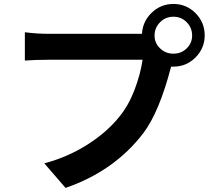

<svg xmlns="http://www.w3.org/2000/svg" viewBox="-20 -878 1040 954"><path d="M748 -701.2Q748 -664.1 775.4 -637.7Q802.7 -611.3 841.8 -611.3Q880.9 -611.3 907.7 -637.7Q934.6 -664.1 934.6 -701.2Q934.6 -740.2 907.7 -767.6Q880.9 -794.9 841.8 -794.9Q802.7 -794.9 775.4 -767.6Q748 -740.2 748 -701.2ZM685.5 -710Q688.5 -769.5 731.4 -812.5Q777.3 -858.4 841.8 -858.4Q906.2 -858.4 951.7 -812.5Q997.1 -766.6 997.1 -702.1Q997.1 -638.7 951.7 -592.8Q906.2 -546.9 841.8 -546.9Q835.9 -546.9 830.1 -546.9Q771.5 -321.3 692.4 -216.8Q548.8 -28.3 305.7 55.7L200.2 -66.4Q314.5 -96.7 411.6 -157.7Q508.8 -218.8 571.3 -295.9Q618.2 -352.5 647.9 -430.2Q677.7 -507.8 688.5 -581.1H222.7Q156.2 -581.1 103.5 -577.1V-717.8Q162.1 -710 222.7 -710Z"/></svg>

Font: Nasu
Style: Bold
Weight: 700
Designer: Ryoko NISHIZUKA (kana &amp; ideographs); Paul D. Hunt (Latin, Greek &amp; Cyrillic); Wenlong ZHANG (bopomofo); Sandoll C
Version: Version 2014.1215